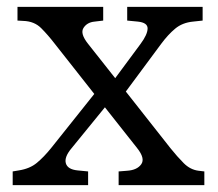

<svg xmlns="http://www.w3.org/2000/svg" viewBox="-20 -540 637 560"><path d="M17 0V-40L35 -43Q67 -48 87.5 -65Q108 -82 129 -108L255 -266L140 -412Q120 -438 100 -458Q80 -478 48 -479L31 -480V-520H281V-480L256 -477Q234 -475 223.5 -458.5Q213 -442 237 -412L316 -312L390 -412Q410 -439 410.5 -456.5Q411 -474 382 -477L351 -480V-520H571V-480L543 -477Q512 -474 491 -456.5Q470 -439 450 -412L347 -273L477 -108Q497 -83 516 -64Q535 -45 559 -42L576 -40V0H326V-40L351 -42Q380 -44 392 -61Q404 -78 380 -108L286 -227L189 -108Q167 -82 172 -64Q177 -46 206 -43L237 -40V0Z"/></svg>

Font: Hedvig Letters Serif 12pt
Style: Regular
Weight: 400
Designer: Alexander Örn & Tor Weibull
Foundry: Kanon Foundry
Version: Version 1.000; ttfautohint (v1.8.4.7-5d5b)